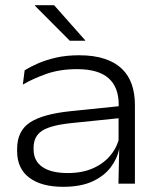

<svg xmlns="http://www.w3.org/2000/svg" viewBox="-20 -708 611 740"><path d="M436.5 0 439.5 -135 437 -147.5V-283L437.5 -305Q437.5 -372 398.2 -406.8Q359 -441.5 276.5 -441.5Q210.5 -441.5 158.2 -423Q106 -404.5 68 -382L75 -437Q95.5 -450 125.5 -463.2Q155.5 -476.5 195.5 -485.8Q235.5 -495 285 -495Q342.5 -495 383.5 -481.2Q424.5 -467.5 450.2 -442.5Q476 -417.5 488 -382.2Q500 -347 500 -303.5V0ZM223.5 12Q139.5 12 92.8 -23.2Q46 -58.5 46 -125V-134.5Q46 -203 95.2 -235.8Q144.5 -268.5 252 -279.5L446.5 -299.5L449 -253.5L259 -234Q177.5 -226 143.5 -204.8Q109.5 -183.5 109.5 -139V-132Q109.5 -87.5 143.8 -64.2Q178 -41 241 -41Q298 -41 339.8 -60Q381.5 -79 407 -110.8Q432.5 -142.5 440.5 -181.5L452.5 -135.5H439.5Q432.5 -97.5 407.2 -63.8Q382 -30 336.8 -9Q291.5 12 223.5 12ZM188.5 -688 308.5 -552.5V-551H249L114.5 -686V-688Z"/></svg>

Font: Anek Gujarati SemiExpanded Light
Style: Regular
Weight: 300
Width: 6
Designer: Mrunmayee Ghaisas (Gujarati), Yesha Goshar (Latin)
Foundry: Ek Type
Version: Version 1.003